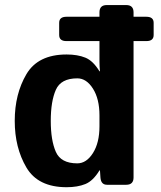

<svg xmlns="http://www.w3.org/2000/svg" viewBox="-20 -741 644 770"><path d="M39.1 -256.3Q39.1 -363.8 85.7 -443.1Q132.3 -522.5 247.1 -522.5Q291 -522.5 322.3 -509.8Q353.5 -497.1 378.9 -455.1H380.9Q378.9 -474.6 378.9 -494.1V-576.2H246.6Q217.3 -576.2 217.3 -600.6V-649.4Q217.3 -673.8 246.6 -673.8H378.9V-691.4Q378.9 -720.7 408.2 -720.7H486.3Q515.6 -720.7 515.6 -691.4V-673.8H566.9Q596.2 -673.8 596.2 -649.4V-600.6Q596.2 -576.2 566.9 -576.2H515.6V-29.3Q515.6 0 486.3 0H409.2Q384.8 0 382.8 -29.3L380.9 -57.6H378.9Q353.5 -15.6 322.3 -2.9Q291 9.8 247.1 9.8Q132.3 9.8 85.7 -69.6Q39.1 -148.9 39.1 -256.3ZM183.6 -256.3Q183.6 -178.2 203.9 -132.1Q224.1 -85.9 290 -85.9Q326.7 -85.9 352.8 -127.2Q378.9 -168.5 378.9 -234.4V-278.3Q378.9 -344.2 352.8 -385.5Q326.7 -426.8 290 -426.8Q224.1 -426.8 203.9 -380.6Q183.6 -334.5 183.6 -256.3Z"/></svg>

Font: Istok
Style: Bold
Weight: 700
Designer: Andrey V. Panov
Foundry: Andrey V. Panov
Version: Version 1.0.1